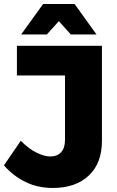

<svg xmlns="http://www.w3.org/2000/svg" viewBox="-25 -929 584 957"><path d="M483.1 -227.6Q483.1 -115.1 417.2 -53.6Q351.3 7.9 238.9 7.9Q163.3 7.9 102.4 -21.8Q41.6 -51.4 -5.4 -104.7L78.6 -227.3Q117 -188 156.3 -168.6Q195.6 -149.1 225.9 -149.1Q259.7 -149.1 279.4 -170.1Q299 -191 299 -231.7V-552.7H59.3V-700.6H483.1ZM189.7 -908.9H346.9L456.1 -757.1H328.1L222.3 -874.6H314.3L208.4 -757.1H80.4Z"/></svg>

Font: Alexandria
Style: Regular
Weight: 400
Designer: Mohamed Gaber
Foundry: Kief Type Foundry
Version: Version 5.100